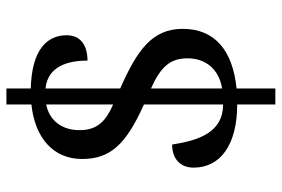

<svg xmlns="http://www.w3.org/2000/svg" viewBox="-160 -640 879 599"><g transform="rotate(-90 279.5 -340.5)"><path d="M253 -40V79H303V-42C422 -54 489 -110 489 -210C489 -305 423 -352 303 -405V-638C374 -631 390 -565 390 -507C438 -507 469 -529 469 -572C469 -634 423 -681 303 -684V-760H253V-682C149 -671 83 -614 83 -524C83 -436 128 -387 253 -331V-84C166 -84 141 -160 128 -243C82 -243 56 -216 56 -176C56 -92 128 -40 253 -40ZM253 -636V-427C201 -450 173 -476 173 -532C173 -584 200 -625 253 -636ZM303 -87V-309C372 -278 397 -248 397 -195C397 -138 363 -97 303 -87Z"/></g></svg>

Font: Noto Serif Balinese
Style: Regular
Weight: 400
Designer: Monotype Design Team
Foundry: Monotype Imaging Inc.
Version: Version 2.005